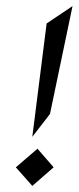

<svg xmlns="http://www.w3.org/2000/svg" viewBox="-20 -610 258 630"><path d="M32 -61 86 0 156 -61 103 -122ZM218 -590 133 -533 86 -161 144 -236Z"/></svg>

Font: Stormblade
Style: Obl
Weight: 400
Designer: Mew Too
Foundry: Cannot Into Space Fonts
Version: Version 0.77